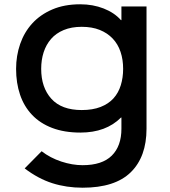

<svg xmlns="http://www.w3.org/2000/svg" viewBox="-20 -660 793 895"><path d="M663 -630V-60Q663 71 589.5 143Q516 215 365 215Q290 215 224 194Q158 173 95 125L174 45Q214 76 265.5 93Q317 110 365 110Q456 110 501 65.5Q546 21 546 -60V-112H544Q474 -42 355 -42Q280 -42 223.5 -63.5Q167 -85 129.5 -124.5Q92 -164 73.5 -218.5Q55 -273 55 -339Q55 -400 74 -455Q93 -510 130.5 -551Q168 -592 224 -616Q280 -640 354 -640Q413 -640 463 -620.5Q513 -601 544 -566H546V-630ZM554 -339Q554 -382 542 -418Q530 -454 505.5 -480Q481 -506 445 -520.5Q409 -535 361 -535Q313 -535 277 -520Q241 -505 218 -478.5Q195 -452 183.5 -416.5Q172 -381 172 -339Q172 -252 219.5 -199.5Q267 -147 361 -147Q412 -147 449 -161.5Q486 -176 509 -201.5Q532 -227 543 -262.5Q554 -298 554 -339Z"/></svg>

Font: TypoPRO Sinkin Sans
Style: 500 Medium
Weight: 500
Designer: Keith Bates
Foundry: K-Type
Version: Sinkin Sans (version 1.0)  by Keith Bates   •   © 2014   www